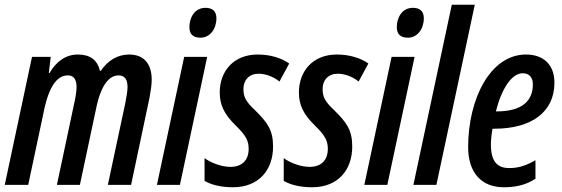

<svg xmlns="http://www.w3.org/2000/svg" viewBox="-24 -780 2373 810"><path d="M-4 0H95L157 -292C173 -377 201 -462 262 -462C286 -462 299 -446 299 -414C299 -399 296 -376 291 -353L216 0H313L384 -334C397 -394 425 -462 476 -462C501 -462 514 -446 514 -413C514 -398 510 -372 505 -347L431 0H529L607 -369C612 -396 616 -423 616 -444C616 -513 581 -550 521 -550C472 -550 431 -525 401 -481H398C386 -528 356 -550 304 -550C255 -550 214 -522 185 -472H182L190 -540H111Z M822 -621C862 -621 889 -658 889 -703C889 -733 872 -747 843 -747C796 -747 775 -704 775 -666C775 -636 790 -621 822 -621ZM638 0H735L850 -540H753Z M959 10C1066 10 1128 -61 1128 -162C1128 -232 1104 -263 1053 -314C1011 -353 1003 -373 1003 -405C1003 -443 1028 -469 1067 -469C1094 -469 1128 -458 1155 -436L1196 -512C1164 -535 1117 -550 1063 -550C961 -550 903 -479 903 -390C903 -336 923 -297 970 -251C1015 -207 1025 -185 1025 -152C1025 -102 995 -76 948 -76C912 -76 867 -92 839 -113V-17C866 -1 906 10 959 10Z M1293 10C1400 10 1462 -61 1462 -162C1462 -232 1438 -263 1387 -314C1345 -353 1337 -373 1337 -405C1337 -443 1362 -469 1401 -469C1428 -469 1462 -458 1489 -436L1530 -512C1498 -535 1451 -550 1397 -550C1295 -550 1237 -479 1237 -390C1237 -336 1257 -297 1304 -251C1349 -207 1359 -185 1359 -152C1359 -102 1329 -76 1282 -76C1246 -76 1201 -92 1173 -113V-17C1200 -1 1240 10 1293 10Z M1697 -621C1737 -621 1764 -658 1764 -703C1764 -733 1747 -747 1718 -747C1671 -747 1650 -704 1650 -666C1650 -636 1665 -621 1697 -621ZM1513 0H1610L1725 -540H1628Z M1720 0H1817L1979 -760H1882Z M2101 10C2150 10 2194 1 2235 -26V-104C2192 -80 2163 -71 2124 -71C2073 -71 2047 -100 2047 -170C2047 -192 2050 -216 2054 -237H2062C2219 -237 2315 -308 2315 -431C2315 -508 2268 -550 2195 -550C2045 -550 1951 -364 1951 -159C1951 -52 2007 10 2101 10ZM2068 -310C2092 -406 2135 -471 2181 -471C2210 -471 2224 -452 2224 -424C2224 -357 2182 -310 2071 -310Z"/></svg>

Font: Noto Sans UI Condensed Medium
Style: Italic
Weight: 500
Width: 3
Italic angle: -12°
Designer: Monotype Design Team
Foundry: Monotype Imaging Inc.
Version: Version 1.901